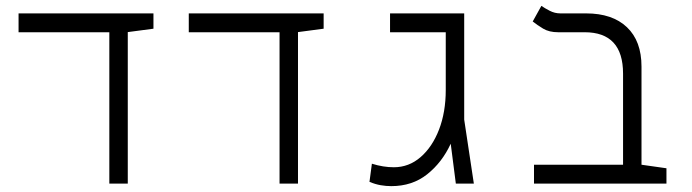

<svg xmlns="http://www.w3.org/2000/svg" viewBox="-20 -632 2384 661"><path d="M356.4 0V-521H43.9V-585.9H508.3V-533.2L419.9 -521.5V0Z M942.4 0V-521H629.9V-585.9H1094.2V-533.2L1005.9 -521.5V0Z M1327.1 8.8Q1309.1 8.8 1290.5 5.6Q1272 2.4 1252 -5.9L1260.3 -68.4Q1299.3 -56.2 1335.9 -56.2Q1387.7 -56.2 1428 -91.1Q1468.3 -126 1491.5 -186Q1514.6 -246.1 1514.6 -322.3V-521H1322.8V-585.9H1578.1V-220.2L1611.3 0H1549.3L1531.7 -137.2Q1502 -72.8 1450.7 -32Q1399.4 8.8 1327.1 8.8Z M2274.4 -52.7V0H1818.4V-64.9H2125V-378.4Q2125 -521 1992.7 -521H1901.4Q1870.6 -521 1849.9 -533.4Q1829.1 -545.9 1814 -558.1L1843.8 -611.8Q1855 -604 1872.3 -595Q1889.6 -585.9 1909.2 -585.9H1997.6Q2088.4 -585.9 2138.4 -538.3Q2188.5 -490.7 2188.5 -402.8V-64.9Z"/></svg>

Font: Cascadia Code NF Light
Style: Regular
Weight: 300
Monospace: yes
Designer: Aaron Bell
Foundry: Saja Typeworks
Version: Version 2404.023; ttfautohint (v1.8.4)